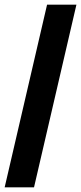

<svg xmlns="http://www.w3.org/2000/svg" viewBox="-20 -756 348 824"><path d="M0 48 182 -736H308L126 48Z"/></svg>

Font: Archivo SemiBold SemiExpanded Black
Style: Regular
Weight: 900
Width: 6
Version: Version 2.001